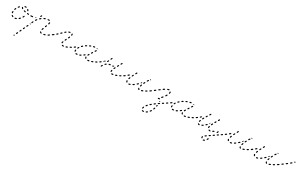

<svg xmlns="http://www.w3.org/2000/svg" viewBox="204 -1661 5184 3347"><g transform="rotate(30 2795.5 13.0)"><path d="M129 4Q130 3 131 1Q132 -1 132 -3Q132 -5 131 -7Q129 -11 126 -12Q122 -14 118 -12Q109 -9 100 -7Q96 -6 93 -3Q91 1 92 5Q92 7 93 8Q94 10 96 11Q98 12 100 13Q102 13 104 13Q114 11 125 6Q127 5 129 4ZM55 7Q59 6 61 2Q62 0 62 -2Q62 -4 61 -6Q60 -7 59 -9Q58 -10 56 -11Q48 -15 41 -21Q38 -24 34 -23Q30 -23 27 -20Q24 -17 24 -13Q24 -9 28 -6Q37 2 48 7Q51 9 55 7ZM190 -45Q190 -49 187 -52Q184 -54 180 -54Q176 -54 173 -51Q166 -44 158 -38Q155 -35 155 -31Q155 -27 157 -23Q159 -22 160 -21Q162 -20 164 -20Q166 -20 168 -20Q170 -21 171 -22Q180 -29 187 -37Q190 -40 190 -45ZM1 -56Q2 -52 5 -50Q8 -47 12 -48Q14 -48 16 -49Q18 -50 19 -52Q20 -53 21 -55Q21 -57 21 -59Q20 -65 20 -71Q20 -75 20 -78Q20 -80 19 -82Q19 -84 17 -85Q16 -87 14 -88Q12 -89 10 -89Q6 -89 3 -86Q0 -83 0 -79Q0 -75 0 -71Q0 -64 1 -56ZM230 -107Q228 -111 225 -113Q223 -114 221 -114Q219 -114 217 -113Q215 -112 214 -111Q212 -110 211 -108Q207 -99 202 -90Q200 -87 201 -83Q202 -79 206 -76Q209 -74 213 -75Q217 -76 219 -80Q225 -90 229 -99Q231 -103 230 -107ZM10 -124Q12 -120 16 -119Q17 -119 19 -119Q21 -119 23 -120Q25 -121 26 -122Q28 -124 28 -126Q31 -135 35 -144Q36 -146 36 -148Q36 -150 35 -152Q35 -154 33 -155Q32 -157 30 -157Q26 -159 23 -158Q19 -156 17 -152Q12 -142 9 -132Q8 -128 10 -124ZM328 -164Q331 -167 331 -171Q331 -173 330 -175Q330 -177 328 -178Q327 -179 325 -180Q323 -181 321 -181H320Q316 -181 313 -178Q310 -175 310 -171Q310 -169 310 -167Q311 -165 313 -164Q314 -163 316 -162Q318 -161 320 -161H321Q325 -161 328 -164ZM272 -164Q274 -165 275 -166Q277 -167 278 -169Q279 -171 279 -173Q279 -177 276 -180Q274 -183 270 -183Q259 -184 249 -186Q245 -186 242 -183Q238 -181 238 -177Q237 -173 240 -169Q243 -166 247 -166Q257 -164 268 -164Q270 -163 272 -164ZM203 -175Q206 -177 207 -181Q208 -185 206 -189Q204 -192 200 -193Q189 -195 180 -198Q176 -199 172 -197Q169 -195 167 -191Q166 -187 168 -183Q170 -180 174 -179Q184 -176 195 -174Q200 -173 203 -175ZM43 -191Q43 -186 46 -184Q48 -183 50 -182Q52 -181 54 -182Q56 -182 57 -183Q59 -184 60 -185Q67 -193 74 -200Q77 -203 76 -208Q76 -212 73 -215Q70 -217 66 -217Q62 -217 59 -214Q52 -206 45 -198Q42 -195 43 -191ZM132 -199Q136 -199 138 -202Q141 -206 141 -210Q140 -214 137 -216Q130 -222 129 -227Q128 -232 124 -234Q121 -236 117 -235Q113 -234 111 -231Q108 -227 109 -223Q112 -211 124 -201Q128 -198 132 -199ZM216 -249Q212 -250 209 -247Q206 -244 206 -240Q206 -236 208 -233Q214 -226 219 -217Q221 -214 225 -213Q229 -211 232 -213Q236 -215 237 -219Q239 -223 237 -227Q231 -238 223 -246Q221 -249 216 -249ZM148 -268Q146 -268 145 -267Q143 -266 142 -264Q141 -263 140 -261Q140 -259 140 -257Q141 -253 144 -250Q148 -248 152 -249Q159 -250 169 -250Q170 -250 171 -250Q175 -250 178 -253Q181 -256 181 -260Q181 -262 180 -264Q179 -265 178 -267Q177 -268 175 -269Q173 -270 171 -270Q170 -270 169 -270Q157 -270 148 -268Z M223 268Q223 270 224 271Q224 273 226 275Q227 276 229 277Q233 279 236 277Q240 276 242 272L243 271Q243 269 244 267Q244 265 243 263Q242 262 241 260Q240 259 238 258Q236 257 234 257Q232 257 230 257Q228 258 227 259Q225 261 224 263V264Q223 266 223 268ZM246 223Q247 227 251 229Q253 230 255 230Q257 230 259 229Q261 229 262 227Q264 226 264 224L274 205Q275 201 274 197Q272 193 269 191Q267 191 265 190Q263 190 261 191Q259 192 258 193Q256 194 255 196L246 216Q245 220 246 223ZM277 157Q278 161 282 163Q284 164 286 164Q288 164 290 163Q292 162 293 161Q294 160 295 158L304 138Q306 134 305 131Q303 127 300 125Q296 123 292 125Q288 126 286 130L277 149Q275 153 277 157ZM308 91Q309 95 313 96Q317 98 321 97Q325 95 326 91L335 72Q337 68 336 64Q334 60 331 59Q329 58 327 58Q325 58 323 58Q321 59 320 60Q318 62 317 63L308 83Q306 87 308 91ZM338 20Q338 22 339 24Q339 26 341 28Q342 29 344 30Q348 32 352 30Q355 29 357 25L366 5Q367 4 367 2Q367 0 367 -2Q366 -4 365 -6Q363 -7 361 -8Q358 -10 354 -8Q350 -7 348 -3L339 17Q338 18 338 20ZM622 9Q626 10 629 8Q633 5 633 1Q634 -1 633 -3Q633 -5 632 -6Q630 -8 629 -9Q627 -10 625 -10Q620 -11 617 -13Q615 -15 614 -17Q612 -21 608 -22Q604 -23 600 -21Q598 -20 597 -18Q596 -17 595 -15Q595 -13 595 -11Q595 -9 596 -7Q600 0 607 4Q613 8 622 9ZM707 -4Q709 -7 708 -11Q707 -13 706 -15Q705 -16 703 -17Q701 -18 699 -18Q697 -19 696 -18Q685 -15 674 -13Q670 -13 668 -9Q666 -6 666 -2Q667 0 668 2Q669 4 670 5Q672 6 674 6Q676 7 678 6Q690 4 701 1Q705 0 707 -4ZM775 -41Q776 -45 774 -48Q772 -50 771 -51Q769 -52 767 -53Q765 -53 763 -53Q761 -52 760 -51Q750 -44 741 -39Q738 -37 737 -33Q736 -29 738 -25Q739 -23 740 -22Q742 -21 744 -21Q746 -20 748 -20Q750 -21 752 -22Q760 -27 771 -35Q775 -37 775 -41ZM370 -42Q371 -38 375 -37Q377 -36 379 -36Q381 -36 382 -36Q384 -37 386 -38Q387 -40 388 -41L390 -45Q385 -45 381 -47Q376 -49 371 -53L370 -50Q368 -46 370 -42ZM598 -59Q600 -55 604 -54Q606 -54 608 -54Q610 -54 611 -55Q613 -56 614 -58Q616 -59 616 -61Q619 -71 623 -82Q624 -84 623 -86Q623 -88 623 -90Q622 -92 620 -93Q619 -94 617 -95Q613 -96 609 -95Q605 -93 604 -89Q600 -77 597 -66Q596 -63 598 -59ZM823 -75Q824 -79 821 -83Q820 -84 818 -85Q817 -87 815 -87Q813 -87 811 -87Q809 -86 807 -85L802 -82Q799 -79 798 -75Q798 -71 800 -68Q801 -66 803 -65Q805 -64 807 -64Q809 -63 810 -64Q812 -64 814 -65L819 -69Q822 -71 823 -75ZM411 -101Q410 -105 406 -107Q402 -109 398 -107Q395 -106 393 -102Q388 -92 384 -81Q382 -77 384 -73Q386 -69 389 -68Q393 -66 397 -68Q401 -70 402 -73Q406 -84 411 -94Q413 -98 411 -101ZM631 -157 623 -139Q622 -137 622 -135Q623 -133 623 -131Q624 -129 626 -128Q627 -126 629 -126Q633 -124 636 -126Q640 -127 642 -131L649 -150L650 -152Q651 -154 651 -156Q651 -158 650 -160Q649 -162 648 -163Q646 -165 645 -165Q641 -167 637 -165Q633 -164 632 -160ZM451 -164Q450 -168 447 -171Q445 -172 443 -172Q441 -173 440 -173Q438 -172 436 -171Q434 -170 433 -169Q426 -160 419 -150Q418 -148 418 -146Q417 -144 418 -142Q418 -140 419 -139Q420 -137 422 -136Q425 -134 430 -134Q434 -135 436 -139Q442 -148 449 -157Q451 -160 451 -164ZM359 -167Q362 -170 361 -174Q361 -176 360 -178Q359 -179 357 -181Q356 -182 354 -182Q352 -183 350 -183Q336 -181 321 -181Q317 -181 314 -178Q311 -175 311 -171Q311 -169 312 -167Q313 -165 314 -164Q315 -163 317 -162Q319 -161 321 -161Q337 -161 352 -163Q356 -163 359 -167ZM402 -181Q401 -183 400 -184Q398 -188 400 -192Q401 -196 405 -198Q411 -201 417 -204L411 -192Q409 -187 408 -180Q408 -180 408 -179Q408 -179 407 -179Q406 -179 406 -179Q404 -180 402 -181ZM504 -215Q504 -219 502 -222Q499 -226 495 -226Q491 -227 488 -224Q479 -217 470 -209Q467 -206 466 -202Q466 -198 469 -195Q472 -192 476 -192Q480 -191 483 -194Q491 -202 500 -208Q503 -211 504 -215ZM648 -205Q648 -203 649 -201Q650 -199 652 -198Q653 -197 655 -196Q659 -195 663 -197Q667 -200 668 -204Q671 -217 672 -228Q672 -232 670 -235Q667 -238 663 -238Q659 -239 656 -236Q652 -234 652 -229Q651 -221 648 -209Q648 -207 648 -205ZM569 -248Q571 -252 570 -255Q568 -259 565 -261Q561 -263 557 -262Q546 -258 535 -253Q531 -251 530 -247Q528 -243 530 -239Q532 -236 536 -234Q540 -233 543 -235Q553 -239 563 -243Q567 -244 569 -248ZM463 -249 472 -269Q474 -272 478 -274Q481 -275 485 -274Q487 -273 488 -271Q490 -270 490 -268Q491 -266 491 -264Q491 -262 490 -260L484 -247Q479 -245 474 -242Q471 -239 467 -236Q464 -238 462 -242Q461 -246 463 -249ZM634 -254Q636 -254 638 -255Q640 -256 641 -257Q643 -259 644 -260Q644 -262 644 -264Q645 -268 642 -271Q639 -274 635 -274Q634 -274 633 -274Q622 -274 611 -273Q607 -273 604 -270Q601 -267 602 -263Q602 -258 605 -256Q608 -253 613 -254Q623 -254 633 -254Q634 -254 634 -254Z M1079 10Q1082 7 1082 3Q1082 1 1082 -1Q1081 -3 1080 -4Q1078 -6 1076 -6Q1075 -7 1073 -7Q1061 -8 1054 -9Q1052 -10 1050 -10Q1048 -9 1047 -8Q1045 -7 1044 -6Q1043 -4 1042 -2Q1041 2 1043 6Q1045 9 1049 10Q1059 12 1072 13Q1076 13 1079 10ZM1148 -10Q1149 -11 1150 -13Q1150 -15 1150 -17Q1150 -19 1150 -21Q1148 -24 1144 -26Q1140 -27 1136 -26Q1126 -21 1118 -18Q1116 -17 1114 -16Q1113 -14 1112 -12Q1111 -11 1111 -9Q1111 -7 1112 -5Q1114 -1 1117 1Q1121 2 1125 1Q1134 -3 1145 -7Q1146 -8 1148 -10ZM1014 -38V-37Q1014 -35 1015 -33Q1016 -31 1017 -30Q1019 -28 1020 -27Q1022 -27 1024 -27Q1028 -27 1031 -30Q1034 -33 1034 -37V-38Q1034 -44 1037 -54Q1038 -56 1038 -58Q1038 -60 1037 -62Q1036 -63 1034 -65Q1033 -66 1031 -66Q1027 -68 1023 -66Q1020 -64 1018 -60Q1014 -47 1014 -38ZM1212 -43Q1213 -45 1213 -47Q1214 -49 1214 -51Q1213 -53 1212 -55Q1210 -58 1206 -59Q1202 -60 1199 -58Q1190 -53 1181 -48Q1179 -47 1178 -46Q1177 -44 1176 -42Q1176 -40 1176 -38Q1176 -36 1177 -34Q1179 -31 1183 -30Q1187 -29 1190 -31Q1200 -36 1209 -41Q1210 -42 1212 -43ZM1257 -75Q1258 -79 1255 -83Q1254 -84 1252 -85Q1251 -86 1249 -87Q1247 -87 1245 -87Q1243 -86 1241 -85Q1237 -82 1237 -78Q1236 -74 1238 -71Q1239 -69 1241 -68Q1243 -67 1245 -67Q1247 -66 1249 -67Q1251 -67 1252 -68L1253 -69Q1256 -71 1257 -75ZM838 -84Q839 -86 840 -88Q840 -90 839 -92Q839 -94 838 -95Q835 -98 831 -99Q827 -100 824 -97Q816 -91 807 -85Q806 -84 805 -82Q804 -81 803 -79Q803 -77 803 -75Q804 -73 805 -71Q807 -68 811 -67Q815 -66 819 -69Q827 -75 836 -81Q837 -82 838 -84ZM1038 -100Q1040 -96 1043 -95Q1045 -94 1047 -94Q1049 -93 1051 -94Q1053 -95 1054 -96Q1056 -97 1057 -99L1066 -118Q1068 -121 1066 -125Q1065 -129 1061 -131Q1060 -132 1058 -132Q1056 -132 1054 -132Q1052 -131 1050 -130Q1049 -128 1048 -127L1039 -108Q1037 -104 1038 -100ZM895 -134Q895 -138 892 -141Q889 -144 885 -145Q881 -145 878 -142Q870 -135 863 -128Q860 -126 859 -122Q859 -118 862 -114Q863 -113 865 -112Q867 -111 869 -111Q870 -111 872 -111Q874 -112 876 -113Q883 -120 891 -127Q895 -130 895 -134ZM1070 -164Q1071 -160 1075 -158Q1077 -158 1079 -158Q1081 -157 1083 -158Q1085 -159 1086 -160Q1088 -161 1089 -163Q1093 -174 1097 -182Q1099 -186 1097 -190Q1096 -194 1092 -196Q1090 -196 1088 -196Q1086 -196 1084 -196Q1082 -195 1081 -194Q1080 -192 1079 -190Q1075 -182 1070 -172Q1069 -168 1070 -164ZM947 -183Q947 -187 944 -190Q941 -193 937 -194Q933 -194 930 -191L915 -176Q913 -175 913 -173Q912 -171 912 -169Q912 -167 912 -166Q913 -164 915 -162Q917 -159 922 -159Q926 -159 929 -162L944 -176Q947 -179 947 -183ZM1000 -229Q1001 -234 998 -237Q996 -240 991 -241Q987 -241 984 -239Q976 -233 968 -225Q964 -223 964 -219Q964 -214 966 -211Q969 -208 973 -208Q977 -208 980 -210Q989 -217 996 -223Q999 -225 1000 -229ZM1095 -228Q1098 -225 1102 -225Q1106 -224 1109 -227Q1113 -229 1113 -233Q1115 -249 1109 -260Q1108 -261 1107 -263Q1105 -264 1103 -264Q1101 -265 1099 -265Q1097 -264 1096 -263Q1092 -261 1091 -257Q1090 -253 1092 -250Q1094 -245 1093 -236Q1093 -232 1095 -228ZM1062 -257Q1064 -260 1063 -265Q1062 -269 1059 -271Q1055 -273 1051 -272Q1041 -270 1030 -266Q1028 -265 1027 -264Q1025 -262 1024 -260Q1024 -259 1024 -257Q1024 -255 1024 -253Q1026 -249 1030 -247Q1034 -246 1037 -247Q1046 -251 1056 -253Q1060 -254 1062 -257Z M1351 17Q1353 17 1354 16Q1356 15 1358 14Q1359 12 1359 10Q1360 8 1360 6Q1360 4 1359 3Q1358 1 1357 -1Q1355 -2 1353 -2Q1351 -3 1349 -3Q1345 -3 1342 -3Q1336 -3 1330 -3Q1329 -3 1327 -3Q1325 -2 1323 -1Q1322 0 1321 2Q1320 4 1319 6Q1319 10 1322 13Q1324 16 1328 17Q1334 17 1342 17Q1346 17 1351 17ZM1594 8Q1597 5 1596 0Q1596 -1 1595 -3Q1593 -5 1592 -6Q1590 -7 1588 -8Q1586 -8 1584 -8Q1574 -6 1565 -5Q1563 -5 1561 -5Q1560 -4 1558 -2Q1557 -1 1556 1Q1556 3 1556 5Q1556 9 1559 12Q1562 15 1566 15Q1576 14 1588 12Q1592 11 1594 8ZM1427 -11Q1428 -15 1426 -19Q1425 -21 1424 -22Q1422 -23 1420 -24Q1418 -24 1416 -24Q1414 -24 1413 -23Q1404 -18 1395 -15Q1393 -14 1392 -12Q1390 -11 1390 -9Q1389 -7 1389 -5Q1389 -3 1390 -1Q1391 2 1395 4Q1399 5 1403 4Q1412 0 1422 -5Q1426 -7 1427 -11ZM1511 -2Q1513 -1 1515 0Q1516 1 1518 1Q1520 1 1522 0Q1524 -1 1525 -2Q1528 -5 1528 -9Q1528 -13 1525 -16Q1520 -21 1519 -29Q1519 -33 1516 -35Q1512 -38 1508 -37Q1506 -37 1505 -36Q1503 -35 1502 -34Q1500 -32 1500 -30Q1499 -28 1500 -26Q1500 -19 1503 -13Q1506 -7 1511 -2ZM1661 -11Q1663 -13 1663 -15Q1664 -16 1664 -18Q1664 -20 1663 -22Q1662 -26 1658 -28Q1654 -29 1650 -28Q1641 -24 1632 -21Q1630 -20 1628 -19Q1627 -17 1626 -15Q1625 -14 1625 -12Q1625 -10 1625 -8Q1627 -4 1631 -2Q1634 0 1638 -2Q1648 -5 1658 -9Q1660 -10 1661 -11ZM1284 -22Q1285 -17 1288 -15Q1291 -13 1296 -13Q1300 -14 1302 -17Q1304 -21 1304 -25Q1303 -29 1303 -34Q1303 -39 1303 -43Q1304 -47 1301 -50Q1298 -53 1294 -54Q1290 -54 1287 -51Q1284 -49 1284 -45Q1283 -39 1283 -34Q1283 -27 1284 -22ZM1726 -43Q1727 -45 1728 -47Q1728 -49 1728 -51Q1728 -53 1727 -55Q1725 -58 1721 -59Q1717 -60 1713 -58Q1704 -53 1695 -49Q1694 -48 1692 -46Q1691 -45 1690 -43Q1690 -41 1690 -39Q1690 -37 1691 -35Q1693 -32 1697 -30Q1701 -29 1705 -31Q1714 -36 1723 -41Q1725 -42 1726 -43ZM1486 -54Q1486 -58 1484 -61Q1481 -64 1477 -65Q1473 -65 1469 -62Q1462 -56 1454 -50Q1450 -47 1450 -43Q1449 -39 1452 -36Q1453 -34 1455 -33Q1457 -32 1458 -32Q1460 -32 1462 -32Q1464 -33 1466 -34Q1474 -40 1482 -47Q1486 -50 1486 -54ZM1513 -72Q1514 -68 1518 -67Q1520 -66 1522 -66Q1524 -66 1526 -66Q1527 -67 1529 -68Q1530 -70 1531 -71Q1535 -80 1541 -89Q1543 -93 1542 -97Q1540 -101 1537 -103Q1533 -105 1529 -104Q1525 -102 1523 -99Q1518 -89 1513 -80Q1512 -76 1513 -72ZM1770 -72Q1771 -73 1772 -75Q1772 -77 1772 -79Q1771 -81 1770 -83Q1768 -86 1764 -87Q1760 -88 1756 -85H1755Q1754 -83 1753 -82Q1752 -80 1751 -78Q1751 -76 1751 -74Q1752 -72 1753 -71Q1755 -67 1759 -67Q1763 -66 1767 -68L1768 -69Q1769 -70 1770 -72ZM1274 -88Q1274 -92 1272 -95Q1269 -99 1265 -99Q1261 -100 1258 -97Q1248 -90 1241 -85Q1240 -84 1239 -82Q1238 -81 1237 -79Q1237 -77 1237 -75Q1238 -73 1239 -71Q1240 -70 1242 -69Q1243 -68 1245 -67Q1247 -67 1249 -67Q1251 -68 1253 -69Q1260 -74 1270 -81Q1273 -84 1274 -88ZM1298 -89Q1299 -85 1303 -83Q1306 -81 1310 -83Q1314 -84 1316 -88Q1320 -96 1325 -105Q1328 -108 1327 -112Q1326 -116 1322 -119Q1319 -121 1315 -120Q1311 -119 1309 -116Q1303 -106 1298 -97Q1296 -93 1298 -89ZM1549 -135Q1550 -131 1553 -129Q1555 -128 1557 -127Q1559 -127 1561 -127Q1563 -128 1564 -129Q1566 -130 1567 -131L1578 -149Q1581 -152 1580 -156Q1579 -160 1575 -162Q1574 -164 1572 -164Q1570 -164 1568 -164Q1566 -164 1564 -162Q1563 -161 1562 -160L1550 -142Q1548 -139 1549 -135ZM1339 -153Q1339 -151 1339 -149Q1339 -147 1340 -146Q1340 -144 1342 -142Q1345 -139 1349 -140Q1353 -140 1356 -142Q1363 -149 1370 -156Q1372 -157 1373 -159Q1374 -161 1374 -163Q1374 -165 1373 -167Q1373 -169 1371 -170Q1368 -173 1364 -174Q1360 -174 1357 -171Q1349 -164 1342 -157Q1340 -155 1339 -153ZM1394 -196Q1393 -192 1396 -189Q1398 -185 1402 -185Q1406 -184 1409 -186Q1418 -192 1427 -197Q1430 -199 1431 -203Q1432 -207 1430 -210Q1428 -214 1424 -215Q1420 -216 1416 -214Q1407 -208 1398 -203Q1395 -200 1394 -196ZM1588 -198Q1588 -196 1588 -194Q1589 -192 1590 -191Q1591 -189 1592 -188Q1596 -186 1600 -187Q1604 -187 1606 -191Q1612 -200 1617 -209Q1618 -210 1619 -212Q1619 -214 1619 -216Q1618 -218 1617 -220Q1616 -221 1614 -222Q1611 -225 1607 -224Q1603 -223 1600 -219Q1595 -211 1589 -202Q1588 -200 1588 -198ZM1457 -232Q1455 -228 1457 -225Q1459 -221 1463 -219Q1467 -218 1470 -220Q1480 -224 1489 -228Q1493 -229 1494 -233Q1496 -237 1494 -241Q1493 -244 1489 -246Q1485 -248 1481 -246Q1472 -242 1462 -238Q1458 -236 1457 -232ZM1525 -258Q1523 -254 1524 -250Q1524 -248 1525 -246Q1526 -245 1528 -244Q1530 -243 1532 -242Q1534 -242 1535 -242Q1546 -245 1555 -246Q1559 -246 1561 -249Q1564 -252 1564 -257Q1563 -261 1560 -263Q1557 -266 1553 -266Q1543 -265 1531 -262Q1527 -261 1525 -258ZM1599 -258Q1603 -260 1607 -259Q1615 -256 1621 -252Q1624 -250 1626 -249Q1627 -248 1627 -248Q1628 -247 1629 -246H1628Q1623 -249 1617 -250Q1610 -252 1604 -250Q1599 -249 1594 -246Q1593 -247 1593 -249Q1593 -251 1594 -253Q1596 -257 1599 -258Z M2067 9Q2072 8 2074 5Q2077 1 2076 -3Q2076 -5 2075 -6Q2074 -8 2072 -9Q2071 -10 2069 -11Q2067 -11 2065 -11Q2056 -10 2048 -10Q2047 -10 2046 -10Q2041 -10 2038 -7Q2035 -5 2035 0Q2035 2 2036 3Q2036 5 2038 7Q2039 8 2041 9Q2043 10 2045 10Q2046 10 2048 10Q2057 10 2067 9ZM2142 -13Q2144 -15 2144 -17Q2145 -18 2145 -20Q2145 -22 2145 -24Q2143 -28 2139 -30Q2136 -31 2132 -30Q2122 -26 2112 -23Q2108 -22 2107 -18Q2105 -14 2106 -10Q2107 -8 2108 -7Q2109 -5 2111 -4Q2113 -4 2115 -3Q2117 -3 2119 -4Q2129 -7 2139 -11Q2141 -12 2142 -13ZM1839 -43Q1839 -45 1838 -47Q1838 -49 1837 -50Q1836 -52 1834 -53Q1830 -55 1826 -54Q1822 -53 1820 -50Q1815 -41 1810 -31Q1808 -27 1809 -23Q1810 -19 1814 -17Q1815 -16 1817 -16Q1819 -16 1821 -17Q1823 -17 1825 -18Q1826 -20 1827 -22Q1832 -31 1837 -39Q1838 -41 1839 -43ZM2006 -25Q2009 -22 2014 -22Q2015 -22 2017 -23Q2019 -23 2021 -25Q2022 -26 2023 -28Q2023 -30 2023 -32Q2023 -40 2026 -50Q2027 -54 2024 -58Q2022 -61 2018 -62Q2014 -63 2011 -61Q2007 -59 2006 -55Q2003 -42 2003 -32Q2003 -28 2006 -25ZM2210 -47Q2212 -51 2210 -55Q2209 -57 2207 -58Q2206 -59 2204 -60Q2202 -61 2200 -60Q2198 -60 2196 -59Q2187 -55 2178 -50Q2174 -48 2173 -44Q2171 -40 2173 -37Q2174 -35 2175 -34Q2177 -32 2179 -32Q2181 -31 2183 -31Q2185 -31 2186 -32Q2196 -37 2205 -42Q2209 -43 2210 -47ZM2254 -72Q2256 -73 2256 -75Q2256 -77 2256 -79Q2255 -81 2254 -83Q2252 -86 2248 -87Q2244 -88 2240 -85L2239 -84Q2237 -83 2236 -82Q2235 -80 2235 -78Q2235 -76 2235 -74Q2235 -72 2237 -70Q2239 -67 2243 -66Q2247 -66 2251 -68L2252 -69Q2253 -70 2254 -72ZM1789 -87Q1790 -91 1787 -95Q1785 -98 1781 -99Q1777 -100 1773 -97L1756 -85Q1753 -83 1752 -79Q1751 -75 1754 -71Q1756 -68 1760 -67Q1764 -66 1768 -69L1785 -81Q1788 -83 1789 -87ZM1886 -97Q1886 -101 1884 -104Q1881 -108 1877 -108Q1873 -109 1870 -106Q1861 -100 1853 -92Q1850 -89 1850 -85Q1850 -81 1853 -78Q1856 -75 1860 -75Q1864 -75 1867 -78Q1874 -85 1882 -90Q1885 -93 1886 -97ZM2023 -101Q2023 -99 2024 -97Q2024 -95 2026 -94Q2027 -92 2029 -91Q2033 -90 2036 -91Q2040 -93 2042 -97Q2046 -105 2051 -115Q2053 -119 2051 -123Q2050 -127 2046 -129Q2044 -129 2042 -130Q2040 -130 2039 -129Q2037 -128 2035 -127Q2034 -126 2033 -124Q2028 -114 2024 -105Q2023 -103 2023 -101ZM1831 -127Q1836 -132 1843 -134Q1844 -135 1845 -135Q1845 -137 1845 -138Q1844 -139 1843 -140Q1840 -144 1836 -144Q1832 -144 1829 -141Q1822 -134 1813 -128Q1810 -125 1810 -121Q1809 -117 1812 -113Q1813 -112 1815 -111Q1817 -110 1819 -110Q1819 -110 1820 -110Q1820 -110 1821 -110L1824 -118Q1827 -123 1831 -127ZM1950 -118Q1952 -121 1952 -125Q1952 -127 1951 -129Q1950 -131 1948 -132Q1947 -133 1945 -134Q1943 -134 1941 -134Q1930 -133 1919 -130Q1915 -129 1913 -126Q1911 -122 1912 -118Q1913 -114 1916 -112Q1920 -110 1924 -111Q1933 -113 1943 -114Q1947 -115 1950 -118ZM2017 -141Q2016 -142 2014 -142Q2012 -142 2010 -141Q2002 -139 1991 -137Q1987 -136 1985 -133Q1982 -130 1983 -126Q1984 -122 1987 -119Q1990 -117 1994 -117Q2000 -118 2006 -119Q2009 -126 2013 -134Q2015 -138 2017 -141ZM1866 -147Q1867 -143 1871 -141Q1875 -139 1879 -141Q1883 -142 1884 -146L1893 -165Q1895 -169 1894 -172Q1892 -176 1889 -178Q1885 -180 1881 -178Q1877 -177 1875 -173L1866 -154Q1865 -151 1866 -147ZM2056 -166Q2055 -164 2056 -162Q2056 -160 2058 -159Q2059 -157 2061 -156Q2064 -154 2068 -155Q2072 -156 2074 -160L2084 -178Q2085 -180 2086 -182Q2086 -184 2085 -186Q2085 -188 2084 -189Q2082 -191 2081 -192Q2077 -194 2073 -193Q2069 -192 2067 -188L2057 -170Q2056 -168 2056 -166ZM1897 -212Q1898 -208 1902 -206Q1905 -204 1909 -206Q1913 -207 1915 -211L1924 -230Q1926 -234 1924 -238Q1923 -242 1919 -243Q1915 -245 1911 -244Q1908 -242 1906 -238L1897 -219Q1895 -216 1897 -212ZM2091 -229Q2091 -227 2091 -225Q2092 -223 2093 -221Q2094 -220 2096 -219Q2100 -217 2103 -218Q2107 -219 2109 -223Q2115 -233 2120 -241Q2122 -245 2120 -249Q2119 -253 2115 -255Q2112 -257 2108 -256Q2104 -254 2102 -251Q2098 -243 2092 -232Q2091 -231 2091 -229Z M2423 4Q2425 1 2423 -3Q2423 -5 2421 -7Q2420 -8 2418 -9Q2417 -10 2415 -10Q2413 -10 2411 -10Q2401 -6 2392 -5Q2388 -5 2385 -2Q2383 1 2383 6Q2383 7 2384 9Q2385 11 2387 12Q2388 14 2390 14Q2392 15 2394 15Q2405 14 2417 9Q2421 8 2423 4ZM2575 -1Q2580 5 2587 9Q2591 11 2595 9Q2599 8 2601 4Q2601 2 2601 0Q2602 -2 2601 -4Q2600 -6 2599 -7Q2597 -8 2596 -9Q2593 -11 2592 -12Q2592 -13 2592 -13Q2591 -13 2591 -14Q2591 -14 2591 -15Q2590 -17 2589 -20Q2588 -24 2585 -26Q2581 -28 2577 -27Q2575 -26 2573 -25Q2572 -24 2571 -22Q2570 -21 2570 -19Q2569 -17 2570 -15Q2571 -10 2573 -6Q2574 -4 2575 -1ZM2668 -8Q2670 -9 2671 -11Q2671 -13 2671 -15Q2671 -17 2670 -19Q2669 -22 2665 -24Q2661 -25 2657 -24Q2647 -19 2638 -16Q2636 -15 2634 -14Q2633 -12 2632 -11Q2631 -9 2631 -7Q2631 -5 2632 -3Q2633 1 2637 3Q2641 4 2645 3Q2654 -1 2665 -5Q2667 -6 2668 -8ZM2344 1Q2349 1 2352 -2Q2355 -4 2355 -9Q2355 -13 2352 -16Q2347 -21 2346 -29Q2346 -31 2345 -33Q2344 -34 2342 -36Q2341 -37 2339 -38Q2337 -38 2335 -38Q2331 -38 2328 -34Q2326 -31 2326 -27Q2327 -12 2337 -2Q2340 1 2344 1ZM2486 -31Q2487 -32 2487 -34Q2488 -36 2487 -38Q2487 -40 2486 -42Q2483 -45 2479 -46Q2475 -46 2472 -44Q2463 -37 2454 -32Q2453 -31 2452 -29Q2450 -28 2450 -26Q2450 -24 2450 -22Q2450 -20 2451 -18Q2454 -15 2458 -14Q2462 -13 2465 -15Q2474 -21 2483 -28Q2485 -29 2486 -31ZM2736 -45Q2737 -49 2735 -53Q2733 -56 2729 -57Q2725 -58 2722 -56Q2712 -51 2703 -46Q2699 -44 2698 -40Q2697 -36 2699 -32Q2700 -31 2701 -29Q2703 -28 2705 -28Q2707 -27 2709 -27Q2711 -27 2712 -28Q2722 -34 2732 -39Q2735 -41 2736 -45ZM2574 -67Q2574 -65 2575 -63Q2576 -61 2578 -60Q2580 -59 2581 -58Q2585 -57 2589 -59Q2593 -61 2594 -65Q2596 -75 2600 -85Q2601 -87 2601 -89Q2601 -91 2600 -93Q2599 -95 2597 -96Q2596 -97 2594 -98Q2590 -99 2586 -98Q2583 -96 2581 -92Q2577 -81 2575 -71Q2574 -69 2574 -67ZM2544 -82Q2544 -86 2541 -89Q2540 -91 2538 -92Q2536 -93 2534 -93Q2532 -93 2530 -92Q2528 -91 2527 -90Q2519 -83 2511 -76Q2510 -74 2509 -73Q2508 -71 2508 -69Q2508 -67 2508 -65Q2509 -63 2510 -62Q2513 -59 2517 -58Q2521 -58 2524 -61Q2532 -68 2541 -75Q2544 -78 2544 -82ZM2783 -75Q2784 -79 2781 -83Q2780 -84 2778 -85Q2777 -86 2775 -87Q2773 -87 2771 -87Q2769 -86 2767 -85L2765 -83Q2761 -81 2760 -77Q2760 -73 2762 -69Q2763 -68 2765 -67Q2767 -66 2768 -65Q2770 -65 2772 -65Q2774 -66 2776 -67L2779 -69Q2782 -71 2783 -75ZM2273 -88Q2273 -92 2271 -95Q2268 -99 2264 -99Q2260 -100 2257 -98Q2248 -91 2239 -85Q2236 -83 2235 -79Q2234 -75 2237 -71Q2238 -70 2240 -69Q2241 -68 2243 -67Q2245 -67 2247 -67Q2249 -68 2251 -69Q2260 -75 2269 -81Q2272 -84 2273 -88ZM2336 -74Q2338 -70 2342 -69Q2346 -68 2350 -70Q2353 -72 2355 -75Q2358 -85 2362 -95Q2363 -99 2362 -103Q2360 -107 2356 -108Q2352 -110 2348 -108Q2345 -106 2343 -102Q2339 -91 2336 -82Q2334 -78 2336 -74ZM2561 -115Q2561 -117 2561 -119Q2561 -121 2561 -122Q2562 -124 2564 -126Q2571 -133 2578 -141Q2578 -141 2578 -141Q2578 -141 2578 -141Q2578 -140 2578 -138Q2578 -131 2580 -125Q2581 -122 2582 -120Q2580 -119 2577 -118Q2571 -115 2566 -110Q2566 -110 2566 -110Q2565 -110 2565 -111Q2564 -111 2564 -112Q2562 -113 2561 -115ZM2330 -134Q2330 -138 2327 -142Q2326 -143 2324 -144Q2323 -145 2321 -145Q2319 -145 2317 -144Q2315 -144 2313 -143Q2305 -136 2297 -129Q2296 -128 2295 -126Q2294 -124 2293 -122Q2293 -120 2294 -118Q2294 -116 2296 -115Q2297 -113 2299 -112Q2300 -111 2302 -111Q2304 -111 2306 -111Q2308 -112 2310 -113Q2318 -120 2326 -127Q2330 -130 2330 -134ZM2601 -137Q2600 -135 2601 -133Q2602 -131 2603 -129Q2605 -128 2606 -127Q2610 -125 2614 -127Q2618 -128 2620 -132Q2624 -141 2629 -151Q2630 -153 2630 -155Q2630 -157 2629 -159Q2629 -161 2627 -162Q2626 -164 2624 -165Q2621 -167 2617 -165Q2613 -164 2611 -160Q2606 -150 2601 -140Q2601 -139 2601 -137ZM2364 -143Q2365 -139 2369 -137Q2372 -135 2376 -137Q2380 -138 2382 -142Q2387 -151 2391 -161Q2393 -165 2392 -169Q2391 -173 2387 -175Q2383 -176 2379 -175Q2375 -174 2374 -170Q2369 -160 2364 -150Q2362 -147 2364 -143ZM2635 -203Q2634 -201 2635 -199Q2635 -197 2636 -195Q2637 -194 2639 -193Q2642 -190 2647 -191Q2651 -192 2653 -196Q2657 -202 2665 -213Q2668 -216 2667 -220Q2666 -224 2663 -227Q2661 -228 2660 -228Q2658 -229 2656 -228Q2654 -228 2652 -227Q2650 -226 2649 -225Q2641 -213 2636 -206Q2635 -205 2635 -203ZM2397 -209Q2398 -205 2402 -203Q2405 -200 2409 -202Q2413 -203 2415 -206L2426 -225Q2428 -229 2427 -233Q2426 -237 2422 -239Q2418 -241 2414 -240Q2410 -239 2408 -235L2398 -216Q2396 -213 2397 -209ZM2678 -256Q2682 -257 2685 -255Q2687 -254 2688 -252Q2689 -250 2689 -248Q2690 -246 2689 -244Q2689 -242 2687 -241Q2686 -239 2684 -236Q2681 -241 2677 -245Q2673 -247 2669 -249Q2670 -251 2671 -252Q2674 -256 2678 -256Z M2832 279Q2828 278 2825 280Q2821 281 2819 285Q2819 287 2819 289Q2819 291 2820 293Q2821 295 2822 296Q2823 297 2825 298Q2831 300 2838 300Q2844 300 2851 300Q2855 299 2857 296Q2860 293 2860 289Q2859 287 2858 285Q2858 283 2856 282Q2854 281 2853 280Q2851 279 2849 280Q2843 280 2838 280Q2835 280 2832 279ZM2890 268Q2889 270 2888 272Q2888 274 2888 276Q2888 278 2889 279Q2891 283 2895 284Q2899 285 2903 283Q2913 278 2922 271Q2923 270 2924 268Q2925 266 2926 264Q2926 262 2925 261Q2925 259 2924 257Q2921 254 2917 253Q2913 253 2910 255Q2902 261 2893 266Q2892 267 2890 268ZM2825 225Q2825 223 2824 222Q2823 220 2822 218Q2820 217 2819 216Q2815 215 2811 217Q2807 218 2806 222Q2801 233 2800 244Q2799 246 2800 248Q2800 250 2801 252Q2803 254 2804 255Q2806 256 2808 256Q2812 257 2815 254Q2819 252 2819 248Q2821 239 2824 229Q2825 227 2825 225ZM2941 228Q2942 232 2945 235Q2949 237 2953 237Q2957 236 2959 233Q2966 224 2972 214Q2974 211 2973 207Q2972 203 2968 201Q2965 198 2961 199Q2957 200 2955 204Q2949 213 2943 221Q2941 224 2941 228ZM2865 165Q2864 161 2861 158Q2860 157 2858 156Q2856 156 2854 156Q2852 156 2850 157Q2848 158 2847 159Q2840 168 2833 176Q2831 179 2831 183Q2832 187 2835 190Q2836 191 2838 192Q2840 192 2842 192Q2844 192 2846 191Q2848 190 2849 188Q2855 180 2862 173Q2865 169 2865 165ZM2976 167Q2978 171 2982 173Q2986 174 2990 172Q2993 171 2995 167Q2999 157 3002 146Q3003 142 3001 139Q2999 135 2995 134Q2991 133 2988 135Q2984 136 2983 140Q2980 150 2976 160Q2975 164 2976 167ZM2917 117Q2917 113 2915 110Q2914 109 2912 108Q2910 107 2908 107Q2906 106 2904 107Q2902 107 2901 109Q2892 116 2884 123Q2883 124 2882 126Q2881 128 2881 130Q2881 132 2882 133Q2882 135 2884 137Q2886 140 2890 140Q2895 140 2898 138Q2905 131 2914 124Q2917 122 2917 117ZM2994 96Q2995 98 2996 100Q2997 101 2999 102Q3001 103 3003 104Q3007 104 3010 102Q3013 100 3014 95Q3016 85 3017 74Q3015 75 3013 75Q3007 77 3000 75Q2999 75 2997 75Q2996 83 2994 92Q2994 94 2994 96ZM2974 74Q2975 70 2973 67Q2971 65 2970 64Q2968 63 2966 63Q2964 62 2962 63Q2960 63 2959 64Q2950 71 2941 77Q2938 79 2938 84Q2937 88 2939 91Q2942 94 2946 95Q2950 96 2953 93Q2961 87 2970 81Q2974 78 2974 74ZM3032 37Q3033 36 3034 34Q3034 32 3034 30Q3033 28 3032 26Q3030 23 3026 22Q3022 21 3018 23L3001 35Q2999 36 2998 38Q2997 40 2997 41Q2996 43 2997 45Q2997 47 2998 49Q3000 52 3004 53Q3009 54 3012 52L3029 40Q3031 39 3032 37ZM3094 -6Q3095 -10 3093 -13Q3091 -15 3090 -16Q3088 -17 3086 -18Q3084 -18 3082 -18Q3080 -17 3079 -16L3061 -5Q3058 -3 3057 1Q3056 6 3058 9Q3059 11 3061 12Q3063 13 3064 13Q3066 14 3068 13Q3070 13 3072 12L3090 0Q3093 -2 3094 -6ZM3002 -5Q3004 -8 3008 -9Q3010 -9 3012 -9Q3014 -8 3016 -7Q3017 -6 3018 -4Q3019 -3 3020 -1Q3018 0 3017 0Q3011 1 3006 5L3000 8Q3000 5 3000 2Q2999 -2 3002 -5ZM3154 -45Q3155 -50 3153 -53Q3152 -55 3150 -56Q3149 -57 3147 -57Q3145 -58 3143 -57Q3141 -57 3139 -56L3121 -44Q3120 -43 3119 -41Q3118 -40 3117 -38Q3117 -36 3117 -34Q3118 -32 3119 -30Q3121 -27 3125 -26Q3129 -25 3133 -28L3150 -39Q3154 -41 3154 -45ZM2988 -30Q2991 -33 2992 -37Q2993 -39 2992 -40Q2992 -42 2991 -44Q2990 -46 2988 -47Q2987 -48 2985 -49Q2978 -50 2971 -49Q2965 -48 2958 -45Q2954 -43 2953 -39Q2951 -36 2953 -32Q2954 -30 2955 -29Q2957 -27 2959 -27Q2960 -26 2962 -26Q2964 -26 2966 -27Q2974 -30 2980 -29Q2984 -28 2988 -30ZM2800 -88Q2801 -92 2798 -95Q2797 -97 2796 -98Q2794 -99 2792 -99Q2790 -100 2788 -99Q2786 -99 2785 -98L2765 -84Q2762 -81 2761 -77Q2760 -73 2763 -70Q2764 -68 2766 -67Q2767 -66 2769 -66Q2771 -65 2773 -66Q2775 -66 2777 -68L2796 -81Q2800 -84 2800 -88ZM3198 -75Q3199 -79 3196 -83Q3195 -84 3193 -85Q3192 -87 3190 -87Q3188 -87 3186 -87Q3184 -86 3182 -85L3181 -84Q3178 -82 3177 -78Q3176 -74 3179 -70Q3180 -69 3181 -68Q3183 -67 3185 -66Q3187 -66 3189 -66Q3191 -67 3193 -68L3194 -69Q3197 -71 3198 -75ZM2995 -83Q2994 -81 2994 -79Q2994 -77 2995 -75Q2996 -74 2998 -72Q3001 -69 3005 -70Q3009 -70 3012 -73Q3020 -82 3028 -91Q3030 -94 3030 -98Q3029 -103 3026 -105Q3023 -108 3019 -107Q3015 -107 3012 -104Q3005 -95 2997 -86Q2996 -85 2995 -83ZM2861 -131Q2862 -132 2862 -134Q2863 -136 2862 -138Q2862 -140 2860 -142Q2858 -145 2854 -146Q2850 -146 2846 -144L2827 -129Q2824 -127 2824 -123Q2823 -119 2826 -115Q2827 -114 2828 -113Q2830 -112 2832 -111Q2834 -111 2836 -112Q2838 -112 2840 -113L2858 -128Q2860 -129 2861 -131ZM3042 -142Q3042 -140 3043 -138Q3043 -136 3044 -135Q3045 -133 3047 -132Q3048 -131 3050 -131Q3052 -130 3054 -131Q3056 -131 3058 -132Q3060 -133 3061 -135Q3068 -145 3073 -156Q3074 -157 3075 -159Q3075 -161 3074 -163Q3074 -165 3073 -167Q3071 -168 3070 -169Q3066 -171 3062 -170Q3058 -169 3056 -165Q3051 -156 3044 -146Q3043 -144 3042 -142ZM2922 -178Q2923 -180 2924 -182Q2924 -184 2923 -185Q2923 -187 2922 -189Q2920 -191 2919 -192Q2917 -193 2915 -193Q2913 -193 2911 -193Q2909 -192 2908 -191L2889 -176Q2887 -175 2886 -173Q2885 -172 2885 -170Q2885 -168 2885 -166Q2886 -164 2887 -162Q2889 -159 2894 -159Q2898 -158 2901 -161L2920 -175Q2921 -176 2922 -178ZM3075 -212Q3074 -208 3076 -205Q3079 -201 3083 -200Q3087 -199 3090 -202Q3094 -204 3094 -208Q3097 -220 3097 -230Q3097 -232 3097 -234Q3097 -239 3093 -241Q3090 -244 3086 -244Q3084 -243 3082 -243Q3081 -242 3079 -240Q3078 -239 3077 -237Q3077 -235 3077 -233Q3077 -232 3077 -230Q3077 -222 3075 -212ZM2986 -226Q2987 -230 2985 -233Q2983 -237 2979 -238Q2975 -239 2971 -236Q2962 -230 2951 -223Q2950 -222 2949 -220Q2947 -218 2947 -216Q2947 -214 2947 -213Q2948 -211 2949 -209Q2951 -206 2955 -205Q2959 -204 2963 -206Q2973 -214 2982 -219Q2985 -222 2986 -226ZM3055 -252Q3057 -256 3057 -260Q3056 -264 3053 -267Q3050 -269 3046 -269Q3034 -267 3021 -262Q3017 -261 3015 -257Q3013 -253 3015 -249Q3016 -246 3020 -244Q3024 -242 3027 -244Q3039 -248 3048 -249Q3052 -249 3055 -252Z M3292 17Q3294 17 3295 16Q3297 15 3299 14Q3300 12 3300 10Q3301 8 3301 6Q3301 4 3300 3Q3299 1 3298 -1Q3296 -2 3294 -2Q3292 -3 3290 -3Q3286 -3 3283 -3Q3277 -3 3271 -3Q3270 -3 3268 -3Q3266 -2 3264 -1Q3263 0 3262 2Q3261 4 3260 6Q3260 10 3263 13Q3265 16 3269 17Q3275 17 3283 17Q3287 17 3292 17ZM3535 8Q3538 5 3537 0Q3537 -1 3536 -3Q3534 -5 3533 -6Q3531 -7 3529 -8Q3527 -8 3525 -8Q3515 -6 3506 -5Q3504 -5 3502 -5Q3501 -4 3499 -2Q3498 -1 3497 1Q3497 3 3497 5Q3497 9 3500 12Q3503 15 3507 15Q3517 14 3529 12Q3533 11 3535 8ZM3368 -11Q3369 -15 3367 -19Q3366 -21 3365 -22Q3363 -23 3361 -24Q3359 -24 3357 -24Q3355 -24 3354 -23Q3345 -18 3336 -15Q3334 -14 3333 -12Q3331 -11 3331 -9Q3330 -7 3330 -5Q3330 -3 3331 -1Q3332 2 3336 4Q3340 5 3344 4Q3353 0 3363 -5Q3367 -7 3368 -11ZM3452 -2Q3454 -1 3456 0Q3457 1 3459 1Q3461 1 3463 0Q3465 -1 3466 -2Q3469 -5 3469 -9Q3469 -13 3466 -16Q3461 -21 3460 -29Q3460 -33 3457 -35Q3453 -38 3449 -37Q3447 -37 3446 -36Q3444 -35 3443 -34Q3441 -32 3441 -30Q3440 -28 3441 -26Q3441 -19 3444 -13Q3447 -7 3452 -2ZM3602 -11Q3604 -13 3604 -15Q3605 -16 3605 -18Q3605 -20 3604 -22Q3603 -26 3599 -28Q3595 -29 3591 -28Q3582 -24 3573 -21Q3571 -20 3569 -19Q3568 -17 3567 -15Q3566 -14 3566 -12Q3566 -10 3566 -8Q3568 -4 3572 -2Q3575 0 3579 -2Q3589 -5 3599 -9Q3601 -10 3602 -11ZM3225 -22Q3226 -17 3229 -15Q3232 -13 3237 -13Q3241 -14 3243 -17Q3245 -21 3245 -25Q3244 -29 3244 -34Q3244 -39 3244 -43Q3245 -47 3242 -50Q3239 -53 3235 -54Q3231 -54 3228 -51Q3225 -49 3225 -45Q3224 -39 3224 -34Q3224 -27 3225 -22ZM3667 -43Q3668 -45 3669 -47Q3669 -49 3669 -51Q3669 -53 3668 -55Q3666 -58 3662 -59Q3658 -60 3654 -58Q3645 -53 3636 -49Q3635 -48 3633 -46Q3632 -45 3631 -43Q3631 -41 3631 -39Q3631 -37 3632 -35Q3634 -32 3638 -30Q3642 -29 3646 -31Q3655 -36 3664 -41Q3666 -42 3667 -43ZM3427 -54Q3427 -58 3425 -61Q3422 -64 3418 -65Q3414 -65 3410 -62Q3403 -56 3395 -50Q3391 -47 3391 -43Q3390 -39 3393 -36Q3394 -34 3396 -33Q3398 -32 3399 -32Q3401 -32 3403 -32Q3405 -33 3407 -34Q3415 -40 3423 -47Q3427 -50 3427 -54ZM3454 -72Q3455 -68 3459 -67Q3461 -66 3463 -66Q3465 -66 3467 -66Q3468 -67 3470 -68Q3471 -70 3472 -71Q3476 -80 3482 -89Q3484 -93 3483 -97Q3481 -101 3478 -103Q3474 -105 3470 -104Q3466 -102 3464 -99Q3459 -89 3454 -80Q3453 -76 3454 -72ZM3711 -72Q3712 -73 3713 -75Q3713 -77 3713 -79Q3712 -81 3711 -83Q3709 -86 3705 -87Q3701 -88 3697 -85H3696Q3695 -83 3694 -82Q3693 -80 3692 -78Q3692 -76 3692 -74Q3693 -72 3694 -71Q3696 -67 3700 -67Q3704 -66 3708 -68L3709 -69Q3710 -70 3711 -72ZM3215 -88Q3215 -92 3213 -95Q3210 -99 3206 -99Q3202 -100 3199 -97Q3189 -90 3182 -85Q3181 -84 3180 -82Q3179 -81 3178 -79Q3178 -77 3178 -75Q3179 -73 3180 -71Q3181 -70 3183 -69Q3184 -68 3186 -67Q3188 -67 3190 -67Q3192 -68 3194 -69Q3201 -74 3211 -81Q3214 -84 3215 -88ZM3239 -89Q3240 -85 3244 -83Q3247 -81 3251 -83Q3255 -84 3257 -88Q3261 -96 3266 -105Q3269 -108 3268 -112Q3267 -116 3263 -119Q3260 -121 3256 -120Q3252 -119 3250 -116Q3244 -106 3239 -97Q3237 -93 3239 -89ZM3490 -135Q3491 -131 3494 -129Q3496 -128 3498 -127Q3500 -127 3502 -127Q3504 -128 3505 -129Q3507 -130 3508 -131L3519 -149Q3522 -152 3521 -156Q3520 -160 3516 -162Q3515 -164 3513 -164Q3511 -164 3509 -164Q3507 -164 3505 -162Q3504 -161 3503 -160L3491 -142Q3489 -139 3490 -135ZM3280 -153Q3280 -151 3280 -149Q3280 -147 3281 -146Q3281 -144 3283 -142Q3286 -139 3290 -140Q3294 -140 3297 -142Q3304 -149 3311 -156Q3313 -157 3314 -159Q3315 -161 3315 -163Q3315 -165 3314 -167Q3314 -169 3312 -170Q3309 -173 3305 -174Q3301 -174 3298 -171Q3290 -164 3283 -157Q3281 -155 3280 -153ZM3335 -196Q3334 -192 3337 -189Q3339 -185 3343 -185Q3347 -184 3350 -186Q3359 -192 3368 -197Q3371 -199 3372 -203Q3373 -207 3371 -210Q3369 -214 3365 -215Q3361 -216 3357 -214Q3348 -208 3339 -203Q3336 -200 3335 -196ZM3529 -198Q3529 -196 3529 -194Q3530 -192 3531 -191Q3532 -189 3533 -188Q3537 -186 3541 -187Q3545 -187 3547 -191Q3553 -200 3558 -209Q3559 -210 3560 -212Q3560 -214 3560 -216Q3559 -218 3558 -220Q3557 -221 3555 -222Q3552 -225 3548 -224Q3544 -223 3541 -219Q3536 -211 3530 -202Q3529 -200 3529 -198ZM3398 -232Q3396 -228 3398 -225Q3400 -221 3404 -219Q3408 -218 3411 -220Q3421 -224 3430 -228Q3434 -229 3435 -233Q3437 -237 3435 -241Q3434 -244 3430 -246Q3426 -248 3422 -246Q3413 -242 3403 -238Q3399 -236 3398 -232ZM3466 -258Q3464 -254 3465 -250Q3465 -248 3466 -246Q3467 -245 3469 -244Q3471 -243 3473 -242Q3475 -242 3476 -242Q3487 -245 3496 -246Q3500 -246 3502 -249Q3505 -252 3505 -257Q3504 -261 3501 -263Q3498 -266 3494 -266Q3484 -265 3472 -262Q3468 -261 3466 -258ZM3540 -258Q3544 -260 3548 -259Q3556 -256 3562 -252Q3565 -250 3567 -249Q3568 -248 3568 -248Q3569 -247 3570 -246H3569Q3564 -249 3558 -250Q3551 -252 3545 -250Q3540 -249 3535 -246Q3534 -247 3534 -249Q3534 -251 3535 -253Q3537 -257 3540 -258Z M3996 196Q3993 199 3994 203Q3994 207 3998 210Q4001 212 4005 212Q4017 210 4028 203Q4030 202 4031 200Q4032 198 4032 196Q4033 195 4032 193Q4032 191 4031 189Q4029 185 4025 184Q4021 184 4017 186Q4010 191 4002 192Q3998 192 3996 196ZM3971 162Q3971 160 3971 158Q3971 156 3970 154Q3969 152 3967 151Q3966 150 3964 149Q3960 148 3956 150Q3953 152 3951 156Q3950 162 3950 167Q3950 175 3953 183Q3955 187 3959 188Q3963 190 3966 188Q3968 187 3970 186Q3971 185 3972 183Q3973 181 3973 179Q3973 177 3972 175Q3970 171 3970 167Q3970 164 3971 162ZM4047 160Q4048 164 4051 166Q4055 168 4059 167Q4063 167 4065 163Q4071 154 4076 145Q4078 141 4077 137Q4075 133 4072 131Q4070 130 4068 130Q4066 130 4064 130Q4062 131 4061 132Q4059 134 4058 135Q4053 144 4048 152Q4046 156 4047 160ZM4008 127 4018 120Q4019 119 4020 117Q4022 116 4022 114Q4022 112 4022 110Q4021 108 4020 106Q4018 103 4014 102Q4010 101 4006 104L3997 110L3990 115Q3986 117 3985 122Q3985 126 3987 129Q3988 131 3990 132Q3991 133 3993 133Q3995 134 3997 133Q3999 133 4001 132ZM4079 78Q4080 76 4080 74Q4081 72 4080 70Q4080 68 4079 67Q4077 63 4073 62Q4068 62 4065 64L4048 75Q4047 76 4045 78Q4044 80 4044 82Q4044 84 4044 86Q4044 88 4046 89Q4048 93 4052 93Q4056 94 4059 92L4076 80Q4078 79 4079 78ZM4139 34Q4140 30 4137 27Q4136 25 4135 24Q4133 23 4131 22Q4129 22 4127 23Q4125 23 4124 24L4107 36Q4103 38 4102 42Q4102 46 4104 49Q4105 51 4107 52Q4109 53 4110 54Q4112 54 4114 54Q4116 53 4118 52L4135 41Q4138 38 4139 34ZM3806 16Q3807 16 3808 16Q3812 16 3815 12Q3818 9 3818 5Q3818 1 3815 -2Q3812 -4 3807 -4Q3807 -4 3806 -4Q3800 -4 3796 -8Q3794 -9 3793 -10Q3791 -11 3789 -11Q3787 -11 3785 -10Q3783 -9 3782 -8Q3779 -5 3779 -1Q3779 4 3782 6Q3787 11 3793 13Q3799 16 3806 16ZM4028 14Q4030 14 4032 12Q4033 11 4034 9Q4035 7 4035 5Q4035 1 4032 -2Q4029 -5 4025 -5Q4016 -5 4008 -8Q4004 -9 4001 -7Q3997 -6 3995 -2Q3995 0 3995 2Q3995 4 3996 6Q3997 8 3998 9Q4000 10 4002 11Q4012 15 4025 15Q4027 15 4028 14ZM4196 -2Q4197 -4 4197 -6Q4198 -8 4197 -10Q4197 -12 4196 -13Q4194 -17 4189 -18Q4185 -18 4182 -16L4165 -4Q4163 -3 4162 -2Q4161 0 4161 2Q4161 4 4161 6Q4161 8 4163 9Q4165 13 4169 14Q4173 14 4176 12L4193 1Q4195 -1 4196 -2ZM3882 -19Q3883 -23 3881 -27Q3879 -28 3878 -30Q3876 -31 3874 -31Q3872 -31 3870 -31Q3868 -30 3867 -29Q3858 -23 3850 -19Q3848 -18 3847 -16Q3846 -15 3845 -13Q3845 -11 3845 -9Q3845 -7 3846 -5Q3848 -2 3852 -1Q3856 1 3860 -2Q3869 -6 3878 -13Q3881 -15 3882 -19ZM4099 -21Q4100 -25 4097 -29Q4096 -31 4095 -32Q4093 -33 4091 -33Q4089 -34 4087 -33Q4085 -33 4083 -32Q4074 -26 4066 -22Q4063 -20 4062 -16Q4061 -12 4063 -8Q4064 -6 4065 -5Q4067 -4 4069 -3Q4071 -3 4073 -3Q4075 -3 4076 -4Q4085 -9 4094 -15Q4098 -17 4099 -21ZM4137 -35Q4137 -33 4138 -31Q4139 -29 4140 -28Q4141 -26 4143 -25Q4147 -24 4151 -25Q4155 -26 4157 -30L4165 -49Q4166 -51 4166 -53Q4166 -55 4165 -56Q4165 -58 4163 -60Q4162 -61 4160 -62Q4156 -64 4152 -62Q4149 -61 4147 -57L4138 -38Q4138 -37 4137 -35ZM3964 -34Q3964 -30 3967 -27Q3970 -25 3975 -25Q3977 -25 3978 -26Q3980 -27 3981 -28Q3983 -30 3983 -32Q3984 -33 3984 -35Q3984 -36 3984 -36Q3984 -43 3987 -53Q3987 -54 3987 -56Q3986 -58 3985 -60Q3984 -62 3983 -63Q3981 -64 3979 -65Q3975 -66 3972 -64Q3968 -61 3967 -57Q3964 -45 3964 -36Q3964 -35 3964 -34ZM4254 -42Q4255 -44 4256 -46Q4256 -48 4256 -50Q4255 -52 4254 -53Q4252 -57 4248 -58Q4244 -58 4240 -56L4224 -44Q4222 -43 4221 -42Q4220 -40 4219 -38Q4219 -36 4219 -34Q4220 -32 4221 -31Q4223 -27 4227 -26Q4231 -26 4235 -28L4252 -40Q4253 -41 4254 -42ZM3774 -43Q3776 -40 3780 -39Q3782 -38 3784 -39Q3786 -39 3788 -40Q3789 -41 3791 -42Q3792 -44 3792 -46Q3794 -54 3798 -64Q3800 -68 3798 -72Q3796 -76 3792 -77Q3788 -79 3784 -77Q3781 -75 3779 -71Q3775 -60 3773 -51Q3772 -47 3774 -43ZM3937 -66Q3937 -71 3934 -73Q3931 -76 3927 -77Q3923 -77 3920 -74Q3912 -67 3905 -60Q3903 -59 3903 -57Q3902 -55 3902 -53Q3902 -51 3902 -49Q3903 -47 3904 -46Q3907 -43 3911 -43Q3915 -42 3918 -45Q3926 -52 3933 -59Q3936 -62 3937 -66ZM4296 -72Q4298 -73 4298 -75Q4298 -77 4298 -79Q4297 -81 4296 -83Q4294 -86 4290 -87Q4286 -88 4282 -85Q4280 -84 4279 -82Q4278 -80 4278 -78Q4277 -76 4278 -74Q4278 -72 4279 -71Q4282 -67 4286 -67Q4290 -66 4293 -68L4294 -69Q4295 -70 4296 -72ZM3728 -84Q3729 -85 3729 -87Q3730 -89 3729 -91Q3729 -93 3728 -95Q3725 -98 3721 -99Q3717 -99 3714 -97Q3705 -91 3697 -85Q3696 -84 3695 -82Q3694 -81 3693 -79Q3693 -77 3693 -75Q3694 -73 3695 -71Q3696 -70 3698 -69Q3699 -68 3701 -67Q3703 -67 3705 -67Q3707 -68 3709 -69Q3717 -74 3725 -81Q3727 -82 3728 -84ZM3985 -102Q3984 -101 3985 -99Q3986 -97 3987 -95Q3989 -94 3990 -93Q3994 -91 3998 -93Q4002 -94 4004 -98Q4008 -107 4012 -116Q4013 -118 4013 -120Q4013 -122 4013 -124Q4012 -126 4011 -127Q4010 -129 4008 -130Q4004 -131 4000 -130Q3996 -129 3994 -125Q3989 -115 3985 -106Q3985 -104 3985 -102ZM3958 -93Q3956 -94 3955 -95Q3953 -97 3953 -98Q3952 -100 3952 -102Q3952 -104 3952 -106Q3953 -108 3954 -109Q3961 -117 3968 -125Q3968 -125 3969 -126Q3969 -126 3970 -126Q3967 -121 3965 -116Q3962 -110 3962 -104Q3962 -98 3963 -93Q3963 -93 3963 -93Q3962 -93 3962 -93Q3960 -93 3958 -93ZM3800 -111Q3801 -107 3805 -105Q3807 -104 3809 -104Q3811 -104 3812 -104Q3814 -105 3816 -106Q3817 -108 3818 -109Q3823 -118 3828 -127Q3830 -131 3829 -135Q3827 -139 3824 -141Q3822 -142 3820 -142Q3818 -142 3816 -141Q3814 -141 3813 -140Q3811 -138 3810 -137Q3805 -127 3800 -118Q3799 -115 3800 -111ZM3759 -110Q3754 -110 3752 -113Q3751 -115 3750 -117Q3749 -119 3750 -121Q3750 -123 3751 -124Q3752 -126 3753 -127Q3761 -134 3769 -140Q3772 -143 3776 -142Q3780 -142 3783 -139Q3783 -138 3784 -138Q3784 -137 3785 -137Q3782 -133 3780 -129Q3779 -125 3778 -121Q3772 -117 3766 -112Q3763 -109 3759 -110ZM4017 -162Q4018 -158 4022 -156Q4024 -155 4026 -155Q4028 -155 4030 -155Q4031 -156 4033 -157Q4035 -158 4036 -160L4046 -178Q4048 -182 4047 -186Q4045 -190 4042 -192Q4040 -193 4038 -193Q4036 -193 4034 -193Q4032 -192 4031 -191Q4029 -190 4028 -188L4018 -170Q4016 -166 4017 -162ZM3835 -173Q3836 -169 3839 -167Q3843 -165 3847 -166Q3851 -167 3853 -170L3864 -187Q3866 -191 3865 -195Q3864 -199 3861 -201Q3857 -203 3853 -202Q3849 -201 3847 -198L3836 -181Q3834 -177 3835 -173ZM4053 -224Q4054 -220 4057 -218Q4059 -217 4061 -216Q4063 -216 4065 -217Q4067 -217 4068 -218Q4070 -219 4071 -221L4082 -239Q4084 -242 4083 -246Q4082 -250 4078 -252Q4075 -255 4071 -254Q4067 -253 4064 -249L4054 -231Q4052 -228 4053 -224ZM3873 -233Q3874 -229 3877 -227Q3881 -224 3885 -225Q3889 -226 3891 -230L3902 -247Q3904 -250 3903 -254Q3903 -258 3899 -261Q3897 -262 3896 -262Q3894 -262 3892 -262Q3890 -261 3888 -260Q3886 -259 3885 -258L3874 -240Q3872 -237 3873 -233Z M4465 4Q4467 1 4465 -3Q4465 -5 4463 -7Q4462 -8 4460 -9Q4459 -10 4457 -10Q4455 -10 4453 -10Q4443 -6 4434 -5Q4430 -5 4427 -2Q4425 1 4425 6Q4425 7 4426 9Q4427 11 4429 12Q4430 14 4432 14Q4434 15 4436 15Q4447 14 4459 9Q4463 8 4465 4ZM4617 -1Q4622 5 4629 9Q4633 11 4637 9Q4641 8 4643 4Q4643 2 4643 0Q4644 -2 4643 -4Q4642 -6 4641 -7Q4639 -8 4638 -9Q4635 -11 4634 -12Q4634 -13 4634 -13Q4633 -13 4633 -14Q4633 -14 4633 -15Q4632 -17 4631 -20Q4630 -24 4627 -26Q4623 -28 4619 -27Q4617 -26 4615 -25Q4614 -24 4613 -22Q4612 -21 4612 -19Q4611 -17 4612 -15Q4613 -10 4615 -6Q4616 -4 4617 -1ZM4710 -8Q4712 -9 4713 -11Q4713 -13 4713 -15Q4713 -17 4712 -19Q4711 -22 4707 -24Q4703 -25 4699 -24Q4689 -19 4680 -16Q4678 -15 4676 -14Q4675 -12 4674 -11Q4673 -9 4673 -7Q4673 -5 4674 -3Q4675 1 4679 3Q4683 4 4687 3Q4696 -1 4707 -5Q4709 -6 4710 -8ZM4386 1Q4391 1 4394 -2Q4397 -4 4397 -9Q4397 -13 4394 -16Q4389 -21 4388 -29Q4388 -31 4387 -33Q4386 -34 4384 -36Q4383 -37 4381 -38Q4379 -38 4377 -38Q4373 -38 4370 -34Q4368 -31 4368 -27Q4369 -12 4379 -2Q4382 1 4386 1ZM4528 -31Q4529 -32 4529 -34Q4530 -36 4529 -38Q4529 -40 4528 -42Q4525 -45 4521 -46Q4517 -46 4514 -44Q4505 -37 4496 -32Q4495 -31 4494 -29Q4492 -28 4492 -26Q4492 -24 4492 -22Q4492 -20 4493 -18Q4496 -15 4500 -14Q4504 -13 4507 -15Q4516 -21 4525 -28Q4527 -29 4528 -31ZM4778 -45Q4779 -49 4777 -53Q4775 -56 4771 -57Q4767 -58 4764 -56Q4754 -51 4745 -46Q4741 -44 4740 -40Q4739 -36 4741 -32Q4742 -31 4743 -29Q4745 -28 4747 -28Q4749 -27 4751 -27Q4753 -27 4754 -28Q4764 -34 4774 -39Q4777 -41 4778 -45ZM4616 -67Q4616 -65 4617 -63Q4618 -61 4620 -60Q4622 -59 4623 -58Q4627 -57 4631 -59Q4635 -61 4636 -65Q4638 -75 4642 -85Q4643 -87 4643 -89Q4643 -91 4642 -93Q4641 -95 4639 -96Q4638 -97 4636 -98Q4632 -99 4628 -98Q4625 -96 4623 -92Q4619 -81 4617 -71Q4616 -69 4616 -67ZM4586 -82Q4586 -86 4583 -89Q4582 -91 4580 -92Q4578 -93 4576 -93Q4574 -93 4572 -92Q4570 -91 4569 -90Q4561 -83 4553 -76Q4552 -74 4551 -73Q4550 -71 4550 -69Q4550 -67 4550 -65Q4551 -63 4552 -62Q4555 -59 4559 -58Q4563 -58 4566 -61Q4574 -68 4583 -75Q4586 -78 4586 -82ZM4825 -75Q4826 -79 4823 -83Q4822 -84 4820 -85Q4819 -86 4817 -87Q4815 -87 4813 -87Q4811 -86 4809 -85L4807 -83Q4803 -81 4802 -77Q4802 -73 4804 -69Q4805 -68 4807 -67Q4809 -66 4810 -65Q4812 -65 4814 -65Q4816 -66 4818 -67L4821 -69Q4824 -71 4825 -75ZM4315 -88Q4315 -92 4313 -95Q4310 -99 4306 -99Q4302 -100 4299 -98Q4290 -91 4281 -85Q4278 -83 4277 -79Q4276 -75 4279 -71Q4280 -70 4282 -69Q4283 -68 4285 -67Q4287 -67 4289 -67Q4291 -68 4293 -69Q4302 -75 4311 -81Q4314 -84 4315 -88ZM4378 -74Q4380 -70 4384 -69Q4388 -68 4392 -70Q4395 -72 4397 -75Q4400 -85 4404 -95Q4405 -99 4404 -103Q4402 -107 4398 -108Q4394 -110 4390 -108Q4387 -106 4385 -102Q4381 -91 4378 -82Q4376 -78 4378 -74ZM4603 -115Q4603 -117 4603 -119Q4603 -121 4603 -122Q4604 -124 4606 -126Q4613 -133 4620 -141Q4620 -141 4620 -141Q4620 -141 4620 -141Q4620 -140 4620 -138Q4620 -131 4622 -125Q4623 -122 4624 -120Q4622 -119 4619 -118Q4613 -115 4608 -110Q4608 -110 4608 -110Q4607 -110 4607 -111Q4606 -111 4606 -112Q4604 -113 4603 -115ZM4372 -134Q4372 -138 4369 -142Q4368 -143 4366 -144Q4365 -145 4363 -145Q4361 -145 4359 -144Q4357 -144 4355 -143Q4347 -136 4339 -129Q4338 -128 4337 -126Q4336 -124 4335 -122Q4335 -120 4336 -118Q4336 -116 4338 -115Q4339 -113 4341 -112Q4342 -111 4344 -111Q4346 -111 4348 -111Q4350 -112 4352 -113Q4360 -120 4368 -127Q4372 -130 4372 -134ZM4643 -137Q4642 -135 4643 -133Q4644 -131 4645 -129Q4647 -128 4648 -127Q4652 -125 4656 -127Q4660 -128 4662 -132Q4666 -141 4671 -151Q4672 -153 4672 -155Q4672 -157 4671 -159Q4671 -161 4669 -162Q4668 -164 4666 -165Q4663 -167 4659 -165Q4655 -164 4653 -160Q4648 -150 4643 -140Q4643 -139 4643 -137ZM4406 -143Q4407 -139 4411 -137Q4414 -135 4418 -137Q4422 -138 4424 -142Q4429 -151 4433 -161Q4435 -165 4434 -169Q4433 -173 4429 -175Q4425 -176 4421 -175Q4417 -174 4416 -170Q4411 -160 4406 -150Q4404 -147 4406 -143ZM4677 -203Q4676 -201 4677 -199Q4677 -197 4678 -195Q4679 -194 4681 -193Q4684 -190 4689 -191Q4693 -192 4695 -196Q4699 -202 4707 -213Q4710 -216 4709 -220Q4708 -224 4705 -227Q4703 -228 4702 -228Q4700 -229 4698 -228Q4696 -228 4694 -227Q4692 -226 4691 -225Q4683 -213 4678 -206Q4677 -205 4677 -203ZM4439 -209Q4440 -205 4444 -203Q4447 -200 4451 -202Q4455 -203 4457 -206L4468 -225Q4470 -229 4469 -233Q4468 -237 4464 -239Q4460 -241 4456 -240Q4452 -239 4450 -235L4440 -216Q4438 -213 4439 -209ZM4720 -256Q4724 -257 4727 -255Q4729 -254 4730 -252Q4731 -250 4731 -248Q4732 -246 4731 -244Q4731 -242 4729 -241Q4728 -239 4726 -236Q4723 -241 4719 -245Q4715 -247 4711 -249Q4712 -251 4713 -252Q4716 -256 4720 -256Z M4991 4Q4993 1 4991 -3Q4991 -5 4989 -7Q4988 -8 4986 -9Q4985 -10 4983 -10Q4981 -10 4979 -10Q4969 -6 4960 -5Q4956 -5 4953 -2Q4951 1 4951 6Q4951 7 4952 9Q4953 11 4955 12Q4956 14 4958 14Q4960 15 4962 15Q4973 14 4985 9Q4989 8 4991 4ZM5143 -1Q5148 5 5155 9Q5159 11 5163 9Q5167 8 5169 4Q5169 2 5169 0Q5170 -2 5169 -4Q5168 -6 5167 -7Q5165 -8 5164 -9Q5161 -11 5160 -12Q5160 -13 5160 -13Q5159 -13 5159 -14Q5159 -14 5159 -15Q5158 -17 5157 -20Q5156 -24 5153 -26Q5149 -28 5145 -27Q5143 -26 5141 -25Q5140 -24 5139 -22Q5138 -21 5138 -19Q5137 -17 5138 -15Q5139 -10 5141 -6Q5142 -4 5143 -1ZM5236 -8Q5238 -9 5239 -11Q5239 -13 5239 -15Q5239 -17 5238 -19Q5237 -22 5233 -24Q5229 -25 5225 -24Q5215 -19 5206 -16Q5204 -15 5202 -14Q5201 -12 5200 -11Q5199 -9 5199 -7Q5199 -5 5200 -3Q5201 1 5205 3Q5209 4 5213 3Q5222 -1 5233 -5Q5235 -6 5236 -8ZM4912 1Q4917 1 4920 -2Q4923 -4 4923 -9Q4923 -13 4920 -16Q4915 -21 4914 -29Q4914 -31 4913 -33Q4912 -34 4910 -36Q4909 -37 4907 -38Q4905 -38 4903 -38Q4899 -38 4896 -34Q4894 -31 4894 -27Q4895 -12 4905 -2Q4908 1 4912 1ZM5054 -31Q5055 -32 5055 -34Q5056 -36 5055 -38Q5055 -40 5054 -42Q5051 -45 5047 -46Q5043 -46 5040 -44Q5031 -37 5022 -32Q5021 -31 5020 -29Q5018 -28 5018 -26Q5018 -24 5018 -22Q5018 -20 5019 -18Q5022 -15 5026 -14Q5030 -13 5033 -15Q5042 -21 5051 -28Q5053 -29 5054 -31ZM5304 -45Q5305 -49 5303 -53Q5301 -56 5297 -57Q5293 -58 5290 -56Q5280 -51 5271 -46Q5267 -44 5266 -40Q5265 -36 5267 -32Q5268 -31 5269 -29Q5271 -28 5273 -28Q5275 -27 5277 -27Q5279 -27 5280 -28Q5290 -34 5300 -39Q5303 -41 5304 -45ZM5142 -67Q5142 -65 5143 -63Q5144 -61 5146 -60Q5148 -59 5149 -58Q5153 -57 5157 -59Q5161 -61 5162 -65Q5164 -75 5168 -85Q5169 -87 5169 -89Q5169 -91 5168 -93Q5167 -95 5165 -96Q5164 -97 5162 -98Q5158 -99 5154 -98Q5151 -96 5149 -92Q5145 -81 5143 -71Q5142 -69 5142 -67ZM5112 -82Q5112 -86 5109 -89Q5108 -91 5106 -92Q5104 -93 5102 -93Q5100 -93 5098 -92Q5096 -91 5095 -90Q5087 -83 5079 -76Q5078 -74 5077 -73Q5076 -71 5076 -69Q5076 -67 5076 -65Q5077 -63 5078 -62Q5081 -59 5085 -58Q5089 -58 5092 -61Q5100 -68 5109 -75Q5112 -78 5112 -82ZM5351 -75Q5352 -79 5349 -83Q5348 -84 5346 -85Q5345 -86 5343 -87Q5341 -87 5339 -87Q5337 -86 5335 -85L5333 -83Q5329 -81 5328 -77Q5328 -73 5330 -69Q5331 -68 5333 -67Q5335 -66 5336 -65Q5338 -65 5340 -65Q5342 -66 5344 -67L5347 -69Q5350 -71 5351 -75ZM4841 -88Q4841 -92 4839 -95Q4836 -99 4832 -99Q4828 -100 4825 -98Q4816 -91 4807 -85Q4804 -83 4803 -79Q4802 -75 4805 -71Q4806 -70 4808 -69Q4809 -68 4811 -67Q4813 -67 4815 -67Q4817 -68 4819 -69Q4828 -75 4837 -81Q4840 -84 4841 -88ZM4904 -74Q4906 -70 4910 -69Q4914 -68 4918 -70Q4921 -72 4923 -75Q4926 -85 4930 -95Q4931 -99 4930 -103Q4928 -107 4924 -108Q4920 -110 4916 -108Q4913 -106 4911 -102Q4907 -91 4904 -82Q4902 -78 4904 -74ZM5129 -115Q5129 -117 5129 -119Q5129 -121 5129 -122Q5130 -124 5132 -126Q5139 -133 5146 -141Q5146 -141 5146 -141Q5146 -141 5146 -141Q5146 -140 5146 -138Q5146 -131 5148 -125Q5149 -122 5150 -120Q5148 -119 5145 -118Q5139 -115 5134 -110Q5134 -110 5134 -110Q5133 -110 5133 -111Q5132 -111 5132 -112Q5130 -113 5129 -115ZM4898 -134Q4898 -138 4895 -142Q4894 -143 4892 -144Q4891 -145 4889 -145Q4887 -145 4885 -144Q4883 -144 4881 -143Q4873 -136 4865 -129Q4864 -128 4863 -126Q4862 -124 4861 -122Q4861 -120 4862 -118Q4862 -116 4864 -115Q4865 -113 4867 -112Q4868 -111 4870 -111Q4872 -111 4874 -111Q4876 -112 4878 -113Q4886 -120 4894 -127Q4898 -130 4898 -134ZM5169 -137Q5168 -135 5169 -133Q5170 -131 5171 -129Q5173 -128 5174 -127Q5178 -125 5182 -127Q5186 -128 5188 -132Q5192 -141 5197 -151Q5198 -153 5198 -155Q5198 -157 5197 -159Q5197 -161 5195 -162Q5194 -164 5192 -165Q5189 -167 5185 -165Q5181 -164 5179 -160Q5174 -150 5169 -140Q5169 -139 5169 -137ZM4932 -143Q4933 -139 4937 -137Q4940 -135 4944 -137Q4948 -138 4950 -142Q4955 -151 4959 -161Q4961 -165 4960 -169Q4959 -173 4955 -175Q4951 -176 4947 -175Q4943 -174 4942 -170Q4937 -160 4932 -150Q4930 -147 4932 -143ZM5203 -203Q5202 -201 5203 -199Q5203 -197 5204 -195Q5205 -194 5207 -193Q5210 -190 5215 -191Q5219 -192 5221 -196Q5225 -202 5233 -213Q5236 -216 5235 -220Q5234 -224 5231 -227Q5229 -228 5228 -228Q5226 -229 5224 -228Q5222 -228 5220 -227Q5218 -226 5217 -225Q5209 -213 5204 -206Q5203 -205 5203 -203ZM4965 -209Q4966 -205 4970 -203Q4973 -200 4977 -202Q4981 -203 4983 -206L4994 -225Q4996 -229 4995 -233Q4994 -237 4990 -239Q4986 -241 4982 -240Q4978 -239 4976 -235L4966 -216Q4964 -213 4965 -209ZM5246 -256Q5250 -257 5253 -255Q5255 -254 5256 -252Q5257 -250 5257 -248Q5258 -246 5257 -244Q5257 -242 5255 -241Q5254 -239 5252 -236Q5249 -241 5245 -245Q5241 -247 5237 -249Q5238 -251 5239 -252Q5242 -256 5246 -256Z M5367 -84Q5368 -85 5369 -87Q5369 -89 5368 -91Q5368 -93 5367 -95Q5364 -98 5360 -99Q5356 -100 5353 -97L5334 -84Q5333 -83 5332 -81Q5330 -79 5330 -77Q5330 -75 5330 -73Q5331 -71 5332 -70Q5333 -68 5335 -67Q5336 -66 5338 -66Q5340 -65 5342 -66Q5344 -66 5346 -68L5365 -81Q5366 -82 5367 -84ZM5430 -132Q5431 -136 5429 -139Q5426 -142 5422 -143Q5418 -144 5415 -141L5396 -128Q5393 -125 5392 -121Q5391 -117 5394 -114Q5395 -112 5397 -111Q5398 -110 5400 -110Q5402 -110 5404 -110Q5406 -110 5408 -112L5426 -125Q5430 -128 5430 -132ZM5472 -159 5487 -171Q5491 -173 5491 -177Q5492 -182 5489 -185Q5487 -188 5483 -189Q5479 -189 5475 -187L5460 -175L5457 -173Q5454 -170 5453 -166Q5453 -162 5455 -159Q5456 -157 5458 -156Q5460 -155 5462 -155Q5464 -155 5466 -155Q5468 -156 5469 -157ZM5550 -226Q5551 -230 5548 -233Q5545 -236 5541 -237Q5537 -237 5534 -234Q5526 -227 5516 -219Q5513 -217 5513 -213Q5513 -209 5515 -205Q5518 -202 5522 -202Q5526 -201 5529 -204Q5539 -212 5547 -219Q5550 -222 5550 -226ZM5591 -264Q5591 -268 5588 -271Q5585 -274 5581 -274Q5577 -274 5574 -271L5572 -269Q5571 -268 5570 -266Q5569 -264 5569 -262Q5569 -260 5570 -259Q5571 -257 5572 -255Q5575 -252 5579 -252Q5584 -252 5587 -255L5588 -257Q5591 -260 5591 -264Z"/></g></svg>

Font: FRB American Cursive Dashed Light
Style: Italic
Weight: 300
Italic angle: -25°
Version: Version 2.0;Modular Font Editor K font №1